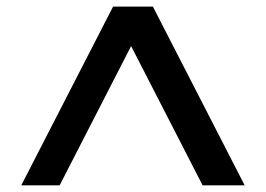

<svg xmlns="http://www.w3.org/2000/svg" viewBox="-20 -557 799 577"><path d="M439.5 -537.1 715.3 0H588.9L374 -418.5L159.2 0H43.9L319.8 -537.1Z"/></svg>

Font: Squarish Sans CT
Style: Regular
Weight: 400
Version: Version 0.9